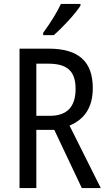

<svg xmlns="http://www.w3.org/2000/svg" viewBox="-20 -963 549 983"><path d="M392 -934V-943H292C271 -898 237 -844 201 -795V-783H255C298 -819 367 -894 392 -934ZM228 -714H80V0H166V-298H258L399 0H496L336 -320C412 -352 455 -412 455 -512C455 -647 384 -714 228 -714ZM227 -637C323 -637 367 -600 367 -508C367 -416 323 -370 235 -370H166V-637Z"/></svg>

Font: Noto Sans Gurmukhi UI Condensed
Style: Regular
Weight: 400
Width: 3
Designer: Jelle Bosma - Monotype Design Team
Foundry: Monotype Imaging Inc.
Version: Version 2.004